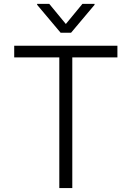

<svg xmlns="http://www.w3.org/2000/svg" viewBox="-20 -961 672 981"><path d="M52.6 -667.6V-727.3H579.9V-667.6H349.4V0H283V-667.6ZM231.5 -941.4 316.4 -838.4 401.3 -941.4H463.1V-936.4L343 -793.7H289.8L169.7 -936.4V-941.4Z"/></svg>

Font: Inter Light BETA
Style: Regular
Weight: 300
Designer: Rasmus Andersson
Foundry: rsms
Version: Version 3.011;git-f93a4a705